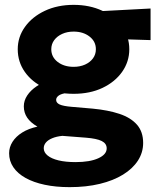

<svg xmlns="http://www.w3.org/2000/svg" viewBox="-20 -545 652 790"><path d="M266.5 225Q209.5 225 163.8 215.2Q118 205.5 85.2 187.2Q52.5 169 35 143.2Q17.5 117.5 17.5 85.5Q17.5 60.5 31.5 38.5Q45.5 16.5 71.5 0.2Q97.5 -16 134 -24Q105.5 -40.5 91.8 -61Q78 -81.5 78 -107.5Q78 -131 92 -152.2Q106 -173.5 131 -190.2Q156 -207 189.5 -216.8Q223 -226.5 262.5 -226L292 -164.5Q264 -164.5 246 -161Q228 -157.5 219.5 -150.2Q211 -143 211 -134Q211 -122 225.2 -115.2Q239.5 -108.5 274.5 -105.5L361.5 -98Q425 -92 471.5 -76.5Q518 -61 543.5 -32Q569 -3 569 43Q569 82.5 547.5 115.8Q526 149 486.2 173.5Q446.5 198 390.8 211.5Q335 225 266.5 225ZM290.5 122Q350 122 384.5 106.2Q419 90.5 419 65.5Q419 45.5 398.5 35.2Q378 25 333.5 21.5L236.5 14Q212 16.5 194.8 23.8Q177.5 31 168.8 41.5Q160 52 160 65Q160 82 176 95Q192 108 221.2 115Q250.5 122 290.5 122ZM283 -159Q215 -159 163.2 -183.2Q111.5 -207.5 82.2 -249Q53 -290.5 53 -342.5Q53 -393 82.8 -434.5Q112.5 -476 164.5 -500.5Q216.5 -525 283 -525Q349 -525 400.8 -500.8Q452.5 -476.5 482.2 -435.2Q512 -394 512 -342.5Q512 -291.5 482.8 -249.8Q453.5 -208 402 -183.5Q350.5 -159 283 -159ZM283 -270Q309 -270 329.8 -279.2Q350.5 -288.5 362.5 -304.8Q374.5 -321 374.5 -342.5Q374.5 -374.5 348.2 -394.8Q322 -415 283 -415Q256.5 -415 235.8 -405.5Q215 -396 203 -379.8Q191 -363.5 191 -342.5Q191 -310.5 217.2 -290.2Q243.5 -270 283 -270ZM359.5 -387.5 297.5 -494 599.5 -510V-380Z"/></svg>

Font: Geologica Thin Roman
Style: Bold
Weight: 700
Version: Version 1.010;gftools[0.9.28]